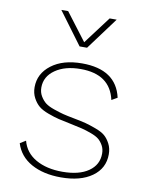

<svg xmlns="http://www.w3.org/2000/svg" viewBox="-84 -790 661 861"><g transform="rotate(10 247.0 -360.0)"><path d="M253 10Q173 10 118 -20.5Q63 -51 45 -109L71 -125Q85 -72 134 -44Q183 -16 255 -16Q331 -16 374 -46Q417 -76 417 -127Q417 -148 408 -164Q399 -180 387 -190Q375 -200 350.5 -209Q326 -218 307.5 -222.5Q289 -227 255 -234Q220 -241 199 -246Q178 -251 149.5 -261.5Q121 -272 105.5 -285Q90 -298 78.5 -319.5Q67 -341 67 -368Q67 -430 119.5 -470Q172 -510 259 -510Q414 -510 442 -386L416 -371Q391 -484 257 -484Q186 -484 141.5 -453Q97 -422 97 -372Q97 -350 107.5 -332.5Q118 -315 131.5 -304.5Q145 -294 171 -285Q197 -276 214.5 -271.5Q232 -267 264 -261Q301 -254 320 -249Q339 -244 367.5 -233.5Q396 -223 410.5 -210.5Q425 -198 436 -177Q447 -156 447 -129Q447 -65 394.5 -27.5Q342 10 253 10ZM125 -730H156L251 -605L345 -730H377L268 -583H234Z"/></g></svg>

Font: Human Sans ExtraLight
Style: Regular
Weight: 200
Designer: Tim Radville
Foundry: Continuum
Version: Version 1.000;FEAKit 1.0